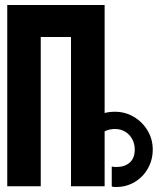

<svg xmlns="http://www.w3.org/2000/svg" viewBox="-20 -745 640 768"><path d="M9 -725H398.5V-293Q417 -298 440 -298Q481 -298 515.5 -277.5Q550 -257 570.5 -222.5Q591 -188 591 -147Q591 -106 571.8 -71.5Q552.5 -37 519 -17Q485.5 3 445 3Q439 3 435 2.8Q431 2.5 427 1V-79Q433 -77 445 -77Q479 -77 499 -94.8Q519 -112.5 519 -147Q519 -169 509.2 -187.8Q499.5 -206.5 481.5 -217.8Q463.5 -229 440 -229Q416 -229 398.5 -219.5V0H264V-597H143V0H9Z"/></svg>

Font: JuliaMono SemiBold
Style: Regular
Weight: 600
Monospace: yes
Designer: cormullion
Foundry: corm
Version: Version 0.055; ttfautohint (v1.8.4)